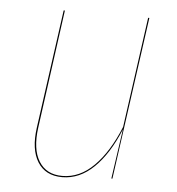

<svg xmlns="http://www.w3.org/2000/svg" viewBox="-44 -558 559 608"><g transform="rotate(5 236.0 -254.0)"><path d="M175.3 9.3Q122.1 9.3 97.2 -30.5Q72.3 -70.3 82 -140.1L134.3 -517.1H138.2L86.4 -140.1Q77.1 -71.8 100.8 -33.2Q124.5 5.4 175.3 5.4Q230.5 5.4 275.6 -39.6Q320.8 -84.5 354 -166L402.8 -517.1H406.7L334.5 0H331.1L354 -158.2Q321.3 -78.6 275.9 -34.7Q230.5 9.3 175.3 9.3Z"/></g></svg>

Font: Fira Sans Compressed Four
Style: Italic
Weight: 100
Width: 3
Italic angle: -8°
Designer: Carrois Corporate & Edenspiekermann AG
Foundry: Carrois Corporate GbR & Edenspiekermann AG
Version: Version 4.203;PS 004.203;hotconv 1.0.88;makeotf.lib2.5.64775